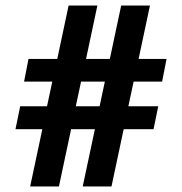

<svg xmlns="http://www.w3.org/2000/svg" viewBox="-20 -674 657 694"><path d="M522 -654H418L377 -461H291L332 -654H228L187 -461H83L67 -379H169L150 -290H53L36 -207H133L89 0H193L237 -207H323L279 0H383L427 -207H535L552 -290H444L463 -379H566L582 -461H481ZM273 -379H359L340 -290H254Z"/></svg>

Font: Quattrocento Sans
Style: Bold
Weight: 700
Designer: Pablo Impallari
Foundry: Pablo Impallari, Igino Marini, Brenda Gallo
Version: Version 2.000